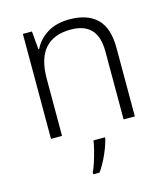

<svg xmlns="http://www.w3.org/2000/svg" viewBox="-113 -631 822 940"><g transform="rotate(-15 298.0 -160.5)"><path d="M326 -542Q417 -542 465 -495Q513 -448 513 -348V0H456V-344Q456 -420 421.5 -456Q387 -492 320 -492Q144 -492 144 -290V0H88V-532H134L142 -440H146Q167 -484 212.5 -513Q258 -542 326 -542ZM345 61V68Q337 101 318 144Q299 187 275 221H243V212Q251 196 260 168.5Q269 141 276.5 111.5Q284 82 287 61Z"/></g></svg>

Font: BC Sans Light
Style: Regular
Weight: 300
Designer: Monotype Design Team
Foundry: Monotype Imaging Inc.
Version: Version 2.000;GOOG;noto-source:20170915:90ef993387c0